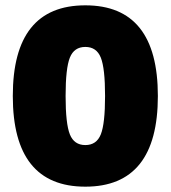

<svg xmlns="http://www.w3.org/2000/svg" viewBox="-20 -690 640 720"><path d="M572 -330Q572 10 300 10Q28 10 28 -330Q28 -670 300 -670Q572 -670 572 -330ZM242 -186Q258 -146 300 -146Q342 -146 358 -186Q374 -226 374 -330Q374 -434 358 -474Q342 -514 300 -514Q258 -514 242 -474Q226 -434 226 -330Q226 -226 242 -186Z"/></svg>

Font: Elaine Sans ExtraBold
Style: Regular
Weight: 800
Designer: Wei Huang
Foundry: Wei Huang
Version: Version 2.001;December 24, 2019;FontCreator 12.0.0.2547 64-b